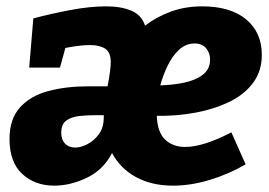

<svg xmlns="http://www.w3.org/2000/svg" viewBox="-20 -571 849 605"><path d="M754 -53Q698 -21 639 -3.5Q580 14 525 14Q458 14 408.5 -13Q359 -40 333 -89Q306 -36 254 -11Q202 14 151 14Q90 14 50 -23Q10 -60 10 -133Q10 -196 43 -232.5Q76 -269 132 -284Q188 -299 257 -299H319Q329 -352 329 -375Q329 -406 311.5 -417.5Q294 -429 264 -429Q246 -429 226.5 -426.5Q207 -424 186 -420L169 -358H72L85 -513Q141 -528 202.5 -539.5Q264 -551 315 -551Q362 -551 394.5 -537Q427 -523 437 -490Q473 -518 518.5 -534.5Q564 -551 617 -551Q706 -551 755.5 -510Q805 -469 805 -398Q805 -347 777.5 -310Q750 -273 702.5 -250Q655 -227 596 -216Q537 -205 474 -206Q476 -154 500.5 -131Q525 -108 563 -108Q593 -108 630 -120Q667 -132 709 -154ZM593 -434Q566 -434 545 -415Q524 -396 509 -365.5Q494 -335 485 -302Q524 -303 560 -310.5Q596 -318 619 -335.5Q642 -353 642 -384Q642 -404 629.5 -419Q617 -434 593 -434ZM218 -106Q234 -106 255 -116.5Q276 -127 291.5 -148Q307 -169 307 -202Q307 -206 307 -208H278Q255 -208 230.5 -205.5Q206 -203 189.5 -191.5Q173 -180 173 -153Q173 -131 185 -118.5Q197 -106 218 -106Z"/></svg>

Font: Bitter ExtraBold
Style: Italic
Weight: 800
Italic angle: -9°
Designer: Sol Matas, and Bitter project Authors
Foundry: Sol Matas
Version: Version 2.001